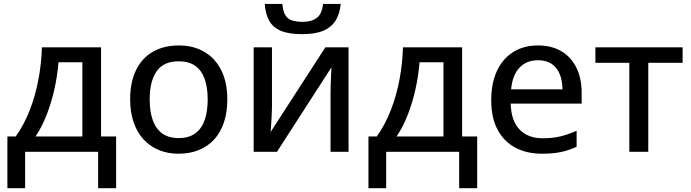

<svg xmlns="http://www.w3.org/2000/svg" viewBox="-20 -782 3557 989"><path d="M500.5 -538.1V-79.1H578.1V187.5H485.4V0H109.4V187.5H18.1V-79.1H61Q104.5 -140.1 133.3 -214.6Q162.1 -289.1 177.7 -371.3Q193.4 -453.6 195.8 -538.1ZM404.3 -461.4H281.2Q275.9 -393.1 260.5 -323.7Q245.1 -254.4 220.7 -191.4Q196.3 -128.4 163.1 -79.1H404.3Z M1150.9 -270Q1150.9 -203.6 1133.5 -151.6Q1116.2 -99.6 1083.3 -63.7Q1050.3 -27.8 1003.9 -9Q957.5 9.8 898.9 9.8Q844.2 9.8 798.6 -9Q752.9 -27.8 719.7 -63.7Q686.5 -99.6 668.5 -151.6Q650.4 -203.6 650.4 -270Q650.4 -358.4 680.7 -420.7Q710.9 -482.9 767.3 -515.4Q823.7 -547.9 901.9 -547.9Q976.1 -547.9 1032.2 -515.1Q1088.4 -482.4 1119.6 -420.4Q1150.9 -358.4 1150.9 -270ZM751 -270Q751 -208 766.8 -163.3Q782.7 -118.7 815.7 -94.7Q848.6 -70.8 900.9 -70.8Q952.1 -70.8 985.4 -94.7Q1018.6 -118.7 1034.2 -163.3Q1049.8 -208 1049.8 -270Q1049.8 -331.5 1034.2 -375.5Q1018.6 -419.4 985.6 -442.9Q952.6 -466.3 899.9 -466.3Q822.8 -466.3 786.9 -414.8Q751 -363.3 751 -270Z M1380.9 -538.1V-231.4Q1380.9 -220.2 1380.1 -202.4Q1379.4 -184.6 1378.2 -165Q1377 -145.5 1376 -128.4Q1375 -111.3 1374 -102.1L1655.8 -538.1H1775.4V0H1682.6V-300.8Q1682.6 -318.8 1683.3 -345.5Q1684.1 -372.1 1685.5 -397Q1687 -421.9 1687.5 -435.5L1406.7 0H1286.6V-538.1ZM1734.9 -761.7Q1730.5 -711.9 1709.2 -677Q1688 -642.1 1646 -624Q1604 -606 1536.6 -606Q1467.3 -606 1426.3 -623.5Q1385.3 -641.1 1366.2 -675.8Q1347.2 -710.4 1343.8 -761.7H1434.1Q1439.5 -707.5 1462.9 -688.5Q1486.3 -669.4 1538.6 -669.4Q1584.5 -669.4 1611.6 -689.7Q1638.7 -710 1644 -761.7Z M2360.4 -538.1V-79.1H2438V187.5H2345.2V0H1969.2V187.5H1877.9V-79.1H1920.9Q1964.4 -140.1 1993.2 -214.6Q2022 -289.1 2037.6 -371.3Q2053.2 -453.6 2055.7 -538.1ZM2264.2 -461.4H2141.1Q2135.7 -393.1 2120.4 -323.7Q2105 -254.4 2080.6 -191.4Q2056.2 -128.4 2022.9 -79.1H2264.2Z M2751.5 -547.9Q2821.8 -547.9 2872.1 -517.8Q2922.4 -487.8 2949.2 -433.1Q2976.1 -378.4 2976.1 -304.2V-248.5H2610.8Q2612.3 -162.1 2655.3 -116Q2698.2 -69.8 2775.9 -69.8Q2827.1 -69.8 2867.2 -79.6Q2907.2 -89.4 2950.2 -108.4V-25.9Q2909.7 -7.3 2868.9 1.2Q2828.1 9.8 2771.5 9.8Q2693.4 9.8 2634.5 -21.5Q2575.7 -52.7 2543 -114Q2510.3 -175.3 2510.3 -265.1Q2510.3 -354 2540 -417.2Q2569.8 -480.5 2624 -514.2Q2678.2 -547.9 2751.5 -547.9ZM2751 -471.7Q2691.4 -471.7 2655.3 -432.9Q2619.1 -394 2612.8 -321.8H2877.4Q2877 -366.2 2863.3 -399.9Q2849.6 -433.6 2822 -452.6Q2794.4 -471.7 2751 -471.7Z M3496.1 -458.5H3319.3V0H3221.7V-458.5H3046.9V-538.1H3496.1Z"/></svg>

Font: Open Sans Medium
Style: Regular
Weight: 500
Designer: Monotype Design Team
Foundry: Monotype Imaging Inc.
Version: Version 3.000